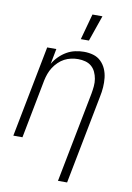

<svg xmlns="http://www.w3.org/2000/svg" viewBox="-103 -824 756 1097"><g transform="rotate(10 275.0 -275.0)"><path d="M313 210 415 -314Q419 -336 421 -358Q423 -380 419.5 -400.5Q416 -421 407.5 -439.5Q399 -458 384 -471Q369 -484 348.5 -489.5Q328 -495 306 -495Q286 -495 265.5 -490.5Q245 -486 227 -476.5Q209 -467 193 -451.5Q177 -436 165.5 -418Q154 -400 147 -380.5Q140 -361 136 -342L70 0H17L120 -530H173L156 -441Q169 -464 189 -484Q209 -504 232.5 -517.5Q256 -531 282 -536.5Q308 -542 332 -542Q361 -542 386.5 -534.5Q412 -527 430.5 -509Q449 -491 459.5 -467Q470 -443 473 -416Q476 -389 474 -361Q472 -333 466 -305L366 210ZM301 -610 342 -760H400L348 -610Z"/></g></svg>

Font: Lode Dark
Style: Italic
Weight: 400
Italic angle: -11°
Monospace: yes
Designer: Belleve Invis
Foundry: Belleve Invis
Version: Version 29.2.0; ttfautohint (v1.8.3)